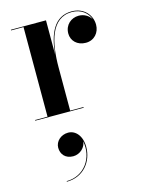

<svg xmlns="http://www.w3.org/2000/svg" viewBox="-120 -540 696 938"><g transform="rotate(-15 228.0 -71.0)"><path d="M27 -3.5V0H272V-3.5H204.5V-221C204.5 -347.5 231.5 -466.5 336.5 -466.5C383 -466.5 415 -440 426.5 -406C415 -426 392 -440.5 364 -440.5C326.5 -440.5 293 -413.5 293 -369C293 -333 321 -303.5 365 -303.5C408 -303.5 435.5 -336.5 435.5 -376.5C435.5 -425 398.5 -470 336.5 -470C248 -470 214 -390 204.5 -288.5V-460H27V-456.5H90V-3.5ZM101 157C101 189.5 122 216 162 216C197 216 226 187.5 227 157.5C244.5 244.5 188.5 325 99 325V328C184 328 234.5 261.5 234.5 188C234.5 131.5 203.5 98 166.5 98C130 98 101 124.5 101 157Z"/></g></svg>

Font: Bodoni* 48pt Medium
Style: Regular
Weight: 500
Version: Version 2.3